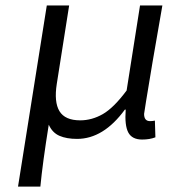

<svg xmlns="http://www.w3.org/2000/svg" viewBox="-20 -506 640 713"><path d="M46.9 187 153.8 -485.8H236.8L190.9 -194.8Q180.2 -127 200.9 -93Q221.7 -59.1 277.8 -59.1Q321.3 -59.1 361.8 -82.3Q402.3 -105.5 450.2 -169.9L500 -485.8H583Q563.5 -376 546.6 -276.1Q529.8 -176.3 522.5 -130.6Q515.1 -85 515.1 -83Q515.1 -56.2 537.1 -56.2Q546.4 -56.2 555.2 -58.1L557.1 3.9Q536.1 12.2 507.8 12.2Q470.2 12.2 456.3 -14.2Q442.4 -40.5 446.8 -99.1H443.8Q364.3 9.8 266.1 9.8Q227.1 9.8 200.7 -1.7Q174.3 -13.2 161.1 -43Q138.2 99.6 129.9 187Z"/></svg>

Font: Office Code Pro Italic
Style: Regular
Weight: 400
Italic angle: -9°
Designer: Nathan Rutzky & Paul D. Hunt
Foundry: Adobe Systems Incorporated
Version: Version 1.004;PS 001.004;hotconv 1.0.70;makeotf.lib2.5.58329